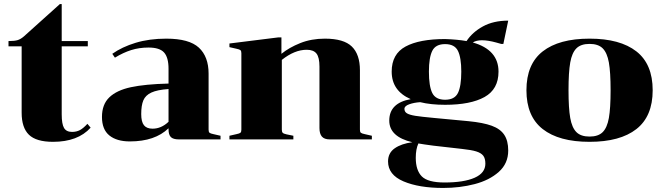

<svg xmlns="http://www.w3.org/2000/svg" viewBox="-20 -689 3296 949"><path d="M22 -460V-486Q53 -486 68 -491Q83 -496 98 -509L276 -669H285V-486H414V-460H285V-124Q285 -76 296.5 -56.5Q308 -37 336 -37Q358 -37 375 -46Q392 -55 412 -77L428 -58Q365 12 242 12Q159 12 123 -23Q87 -58 87 -132V-460Z M813 -50V-55Q746 10 622 10Q557 10 520.5 -19.5Q484 -49 484 -111Q484 -173 520.5 -208Q557 -243 627 -258Q697 -273 813 -276V-349Q813 -405 791 -429.5Q769 -454 714 -454Q668 -454 628.5 -441.5Q589 -429 548 -404L535 -423Q583 -457 650.5 -477.5Q718 -498 802 -498Q915 -498 963 -453.5Q1011 -409 1011 -325V-48Q1011 -37 1015.5 -33Q1020 -29 1035 -26L1070 -18V0H864Q836 0 824.5 -11.5Q813 -23 813 -50ZM813 -87V-249Q757 -245 728 -231.5Q699 -218 688.5 -193Q678 -168 678 -125Q678 -87 691.5 -70Q705 -53 734 -53Q777 -53 813 -87Z M1783 -26 1818 -18V0H1610Q1583 0 1571 -14Q1559 -28 1559 -56V-360Q1559 -405 1544.5 -424Q1530 -443 1496 -443Q1436 -443 1373 -393V-48Q1373 -37 1377.5 -32.5Q1382 -28 1396 -25L1430 -18V0H1114V-18L1149 -26Q1164 -29 1168.5 -33Q1173 -37 1173 -48V-426Q1173 -437 1168.5 -441Q1164 -445 1149 -448L1114 -456V-474L1354 -504H1371V-423Q1409 -454 1464 -476Q1519 -498 1586 -498Q1679 -498 1719 -459Q1759 -420 1759 -342V-48Q1759 -37 1763.5 -33Q1768 -29 1783 -26Z M2362 -490Q2334 -490 2317 -479Q2444 -443 2444 -335Q2444 -248 2375 -209.5Q2306 -171 2180 -171Q2109 -171 2057 -184Q2026 -182 2002.5 -173.5Q1979 -165 1979 -151Q1979 -136 1992 -128.5Q2005 -121 2033 -116.5Q2061 -112 2126 -106L2296 -90Q2368 -83 2410.5 -67.5Q2453 -52 2472.5 -22.5Q2492 7 2492 55Q2492 119 2445.5 160.5Q2399 202 2326 221Q2253 240 2170 240Q2051 240 1974.5 207.5Q1898 175 1898 109Q1898 67 1931 44Q1964 21 2018 14Q1904 -13 1904 -93Q1904 -180 2010 -199Q1916 -240 1916 -335Q1916 -422 1984.5 -459Q2053 -496 2180 -496Q2241 -494 2286 -486Q2315 -530 2367 -558.5Q2419 -587 2492 -587L2468 -472H2457L2432 -479Q2392 -490 2362 -490ZM2260 -335Q2260 -404 2243.5 -437.5Q2227 -471 2180 -471Q2133 -471 2116.5 -437.5Q2100 -404 2100 -335Q2100 -263 2116.5 -229.5Q2133 -196 2180 -196Q2227 -196 2243.5 -229.5Q2260 -263 2260 -335ZM2048 20Q2035 48 2035 91Q2035 153 2065 183Q2095 213 2177 213Q2273 213 2326 189.5Q2379 166 2379 120Q2379 94 2368.5 80.5Q2358 67 2334 59.5Q2310 52 2263 47L2122 31Q2069 24 2048 20Z M2894 12Q2743 12 2662.5 -51Q2582 -114 2582 -243Q2582 -372 2662.5 -435Q2743 -498 2894 -498Q3045 -498 3125.5 -435Q3206 -372 3206 -243Q3206 -114 3125.5 -51Q3045 12 2894 12ZM2894 -14Q2937 -14 2959 -36Q2981 -58 2989.5 -106Q2998 -154 2998 -243Q2998 -332 2989.5 -380Q2981 -428 2959 -450Q2937 -472 2894 -472Q2851 -472 2829 -450Q2807 -428 2798.5 -380Q2790 -332 2790 -243Q2790 -154 2798.5 -106Q2807 -58 2829 -36Q2851 -14 2894 -14Z"/></svg>

Font: Chonburi
Style: Regular
Weight: 400
Designer: Thanarat Vachiruckul and Stawix Ruecha
Foundry: Cadson Demak & Katatrad
Version: Version 1.000